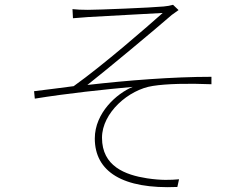

<svg xmlns="http://www.w3.org/2000/svg" viewBox="-20 -762 1040 800"><path d="M284 -686 348 -691C391 -694 612 -705 658 -708C595 -652 413 -493 287 -403C239 -397 175 -388 122 -382L125 -351C260 -373 413 -389 533 -400C467 -373 375 -292 375 -185C375 -47 491 27 719 17L726 -15C691 -12 653 -10 593 -19C502 -33 405 -69 405 -188C405 -292 516 -389 617 -404C674 -413 763 -415 861 -411V-442C699 -442 510 -427 344 -408C434 -479 621 -635 696 -700C704 -706 718 -716 724 -720L701 -742C691 -739 676 -736 662 -735C610 -730 389 -721 346 -721C319 -721 299 -722 282 -724Z"/></svg>

Font: Noto Sans Japanese Thin
Style: Regular
Weight: 100
Designer: Ryoko NISHIZUKA (kana & ideographs); Paul D. Hunt (Latin, Greek & Cyrillic); Wenlong ZHANG (bopomofo); Sandoll Communica
Foundry: Adobe Systems Incorporated
Version: Version 1.000;PS 1;hotconv 1.0.78;makeotf.lib2.5.61930